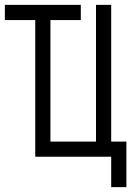

<svg xmlns="http://www.w3.org/2000/svg" viewBox="-20 -645 540 790"><path d="M312.5 -562.5V-625H0V-562.5H125V0H437.5Q437.5 0 437.5 125H500V-62.5H437.5V-625H375V-62.5H187.5Q187.5 -62.5 187.5 -562.5Z"/></svg>

Font: CalcUnifontExMono
Style: Regular
Weight: 500
Version: Version 15.0.06